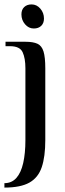

<svg xmlns="http://www.w3.org/2000/svg" viewBox="-28 -659 294 869"><path d="M-8 190V170Q25 170 46 146.5Q67 123 77 79Q87 35 87 -25V-350Q87 -395 74.5 -422.5Q62 -450 17 -450H-3V-470H87Q122 -470 141.5 -461Q161 -452 169 -426Q177 -400 177 -350V-25Q177 50 161 97.5Q145 145 105 167.5Q65 190 -8 190ZM125 -530Q102 -530 85.5 -549Q69 -568 69 -594Q69 -615 81.5 -627Q94 -639 115 -639Q138 -639 154.5 -620Q171 -601 171 -575Q171 -554 158.5 -542Q146 -530 125 -530Z"/></svg>

Font: El Messiri
Style: Regular
Weight: 400
Designer: Mohamed Gaber
Foundry: Kief Type Foundry
Version: Version 2.020